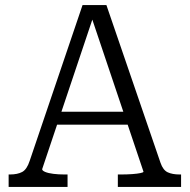

<svg xmlns="http://www.w3.org/2000/svg" viewBox="-20 -736 747 756"><path d="M197 -296H491L500 -245H186ZM334 -687 348 -672 146 -70Q146 -64 158 -59Q170 -54 190 -51.5Q210 -49 233 -49H246V0H14V-49H19Q49 -49 67.5 -59Q86 -69 97 -103L305 -716H399L612 -95Q622 -66 640.5 -57.5Q659 -49 687 -49H693V0H444V-49H457Q481 -49 501 -50.5Q521 -52 533 -54.5Q545 -57 545 -60Z"/></svg>

Font: Roboto Serif Light
Style: Regular
Weight: 300
Designer: Greg Gazdowicz
Foundry: Commercial Type
Version: Version 1.008